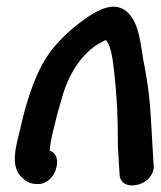

<svg xmlns="http://www.w3.org/2000/svg" viewBox="-20 -563 481 575"><path d="M36 -158C27 -121 12 -66 43 -34C53 -24 67 -12 88 -12H96C120 -12 143 -34 149 -62C155 -86 148 -105 129 -112C129 -121 132 -140 136 -158L151 -219C157 -239 162 -260 169 -282C192 -356 233 -407 277 -433H278C288 -439 296 -443 296 -443C296 -443 297 -443 299 -441C313 -423 318 -383 322 -347C330 -270 333 -227 333 -128L338 -42C339 -11 367 -3 393 -10C417 -16 440 -36 441 -66L440 -67L435 -155C430 -257 425 -304 409 -384C401 -431 397 -489 366 -522C336 -555 296 -544 260 -523C224 -501 186 -471 153 -435C100 -378 73 -302 51 -221Z"/></svg>

Font: Stray Cat
Style: ExBlkCnObl
Weight: 1000
Version: Version 1.0